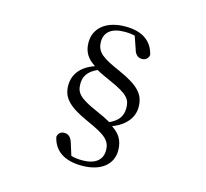

<svg xmlns="http://www.w3.org/2000/svg" viewBox="-121 -895 1242 1155"><g transform="rotate(15 500.0 -317.5)"><path d="M522 -756C405 -756 331 -698 331 -606C331 -546 358 -508 406 -478C318 -448 280 -391 280 -325C280 -251 321 -204 446 -148C558 -98 601 -71 601 -6C601 52 561 89 478 89C450 89 428 86 408 80L385 7C374 -32 354 -43 331 -43C312 -43 294 -31 291 -7C309 76 375 121 483 121C607 121 672 59 672 -23C672 -91 642 -127 598 -156C683 -188 723 -246 723 -307C723 -385 684 -431 554 -489C446 -536 402 -563 402 -630C402 -689 444 -724 525 -724C551 -724 571 -722 589 -717L615 -642C625 -603 646 -593 668 -593C687 -593 705 -605 709 -629C689 -715 623 -756 522 -756ZM576 -175C550 -190 523 -203 484 -220C371 -269 348 -298 348 -352C348 -397 367 -433 427 -460C453 -445 478 -434 516 -417C638 -364 653 -334 653 -283C653 -233 631 -201 576 -175Z"/></g></svg>

Font: Noto Serif CJK SC Medium
Style: Regular
Weight: 500
Designer: Ryoko NISHIZUKA 西塚涼子 (kana & ideographs); Frank Grießhammer (Latin, Greek & Cyrillic); Wenlong ZHANG 张文龙 (bopomofo); San
Foundry: Adobe
Version: Version 2.001;hotconv 1.1.0;makeotfexe 2.6.0